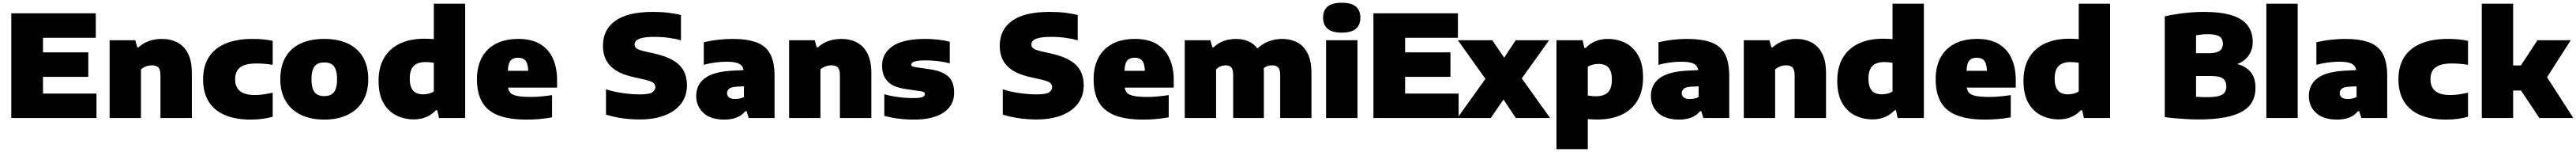

<svg xmlns="http://www.w3.org/2000/svg" viewBox="-20 -834 18248 1074"><path d="M60 0V-740H658.5V-567H284.5V-173H663.5V0ZM180 -291V-464H605.5V-291Z M756.5 0V-550H938L952 -500H961.5Q992 -528.5 1034.2 -543.8Q1076.5 -559 1126.5 -559Q1188 -559 1236 -534.2Q1284 -509.5 1311.5 -456.2Q1339 -403 1339 -316.5V0H1116.5V-303Q1116.5 -343 1101 -357.8Q1085.5 -372.5 1056.5 -372.5Q1041 -372.5 1026.5 -368.8Q1012 -365 999.8 -358.5Q987.5 -352 978.5 -343.5V0Z M1756.5 11Q1646.5 11 1571.2 -21.8Q1496 -54.5 1457.2 -118Q1418.5 -181.5 1418.5 -273.5Q1418.5 -366 1459 -429.8Q1499.5 -493.5 1577.5 -526.2Q1655.5 -559 1768.5 -559Q1809 -559 1844.2 -555.8Q1879.5 -552.5 1911.5 -545.5V-376Q1880.5 -381 1853 -383.2Q1825.5 -385.5 1796 -385.5Q1742.5 -385.5 1709.2 -373Q1676 -360.5 1660.8 -335.8Q1645.5 -311 1645.5 -274Q1645.5 -236.5 1661.2 -211.5Q1677 -186.5 1708 -174.5Q1739 -162.5 1785.5 -162.5Q1815 -162.5 1843.2 -166.5Q1871.5 -170.5 1911.5 -179V-9.5Q1882 -0.5 1841.8 5.2Q1801.5 11 1756.5 11Z M2277 11Q2181.5 11 2111.8 -22.5Q2042 -56 2003.8 -119.8Q1965.5 -183.5 1965.5 -274Q1965.5 -365.5 2001.8 -429Q2038 -492.5 2107.8 -525.8Q2177.5 -559 2277 -559Q2376 -559 2445.8 -525.5Q2515.5 -492 2552 -428.5Q2588.5 -365 2588.5 -274.5Q2588.5 -183.5 2550.2 -119.8Q2512 -56 2442 -22.5Q2372 11 2277 11ZM2277 -155Q2306.5 -155 2326.8 -166.5Q2347 -178 2357.2 -204Q2367.5 -230 2367.5 -274Q2367.5 -318.5 2357.2 -344.5Q2347 -370.5 2326.8 -381.8Q2306.5 -393 2277 -393Q2247.5 -393 2227.2 -381.8Q2207 -370.5 2196.8 -344.5Q2186.5 -318.5 2186.5 -274.5Q2186.5 -230.5 2196.5 -204.2Q2206.5 -178 2226.8 -166.5Q2247 -155 2277 -155Z M2911 9.5Q2844 9.5 2787 -18.8Q2730 -47 2695.8 -107.2Q2661.5 -167.5 2661.5 -263.5Q2661.5 -357 2699.8 -423.5Q2738 -490 2810.8 -525.2Q2883.5 -560.5 2987 -560.5Q3004.5 -560.5 3021.5 -559.5Q3038.5 -558.5 3053 -557.5V-808H3275V0H3089.5L3077.5 -55H3068Q3041 -26 3002 -8.2Q2963 9.5 2911 9.5ZM2976.5 -167.5Q2997 -167.5 3017.2 -172.5Q3037.5 -177.5 3053 -188V-390.5Q3041 -392.5 3026.2 -394Q3011.5 -395.5 2996 -395.5Q2938.5 -395.5 2910.5 -367.8Q2882.5 -340 2882.5 -279Q2882.5 -237 2894.2 -212.5Q2906 -188 2927 -177.8Q2948 -167.5 2976.5 -167.5Z M3709 11Q3586.5 11 3509 -19.2Q3431.5 -49.5 3395 -112.8Q3358.5 -176 3358.5 -274.5Q3358.5 -361.5 3392 -425.2Q3425.5 -489 3491.2 -524Q3557 -559 3653 -559Q3743.5 -559 3804 -523.8Q3864.5 -488.5 3895.2 -423Q3926 -357.5 3926 -267V-215H3470.5V-333.5H3753.5L3721.5 -324.5Q3721.5 -361 3714 -383.5Q3706.5 -406 3690.5 -416Q3674.5 -426 3649.5 -426Q3624.5 -426 3608.5 -416.2Q3592.5 -406.5 3585 -384.2Q3577.5 -362 3577.5 -325.5V-237.5Q3577.5 -204.5 3589.5 -185.2Q3601.5 -166 3637 -157.5Q3672.5 -149 3743 -149Q3776.5 -149 3815.5 -152.8Q3854.5 -156.5 3890.5 -162V-5Q3840.5 4 3795.8 7.5Q3751 11 3709 11Z M4511.5 10Q4443.5 10 4383.2 0.8Q4323 -8.5 4272.5 -24V-203Q4305.5 -191.5 4347.5 -183.5Q4389.5 -175.5 4432.5 -171.2Q4475.5 -167 4511.5 -167Q4578 -167 4600 -181.2Q4622 -195.5 4622 -218.5Q4622 -238 4606.5 -249.8Q4591 -261.5 4540 -273L4471 -288.5Q4357 -313 4304 -367.5Q4251 -422 4251 -510.5Q4251 -625 4339.2 -687.5Q4427.5 -750 4606.5 -750Q4665.5 -750 4715.8 -743.8Q4766 -737.5 4803.5 -728V-549Q4768 -560 4717.8 -566.8Q4667.5 -573.5 4617 -573.5Q4560 -573.5 4529.5 -566.2Q4499 -559 4487 -547Q4475 -535 4475 -520.5Q4475 -503 4488 -492.5Q4501 -482 4542.5 -472L4611.5 -456.5Q4695 -438.5 4746.8 -408.2Q4798.5 -378 4822.2 -334Q4846 -290 4846 -232Q4846 -157.5 4805.8 -103.2Q4765.5 -49 4690.5 -19.5Q4615.5 10 4511.5 10Z M5112 11Q5013.5 11 4962.5 -36.5Q4911.5 -84 4911.5 -155.5Q4911.5 -236 4973.8 -282.2Q5036 -328.5 5174 -335L5282.5 -340.5L5305.5 -227L5197 -221.5Q5160.5 -219.5 5145.2 -207.5Q5130 -195.5 5130 -175Q5130 -156.5 5144.2 -145.5Q5158.5 -134.5 5187 -134.5Q5201.5 -134.5 5218 -137.5Q5234.5 -140.5 5249.5 -148V-313.5Q5249.5 -344 5238.5 -362.5Q5227.5 -381 5200.2 -389.5Q5173 -398 5125 -398Q5091.5 -398 5047.5 -392.5Q5003.5 -387 4965 -376V-535Q5012.5 -547 5066.8 -553Q5121 -559 5166 -559Q5272.5 -559 5338.8 -534.5Q5405 -510 5435.8 -452.5Q5466.5 -395 5466.5 -296V0H5283.5L5268.5 -48H5259Q5233 -16 5194.8 -2.5Q5156.5 11 5112 11Z M5569.5 0V-550H5751L5765 -500H5774.5Q5805 -528.5 5847.2 -543.8Q5889.5 -559 5939.5 -559Q6001 -559 6049 -534.2Q6097 -509.5 6124.5 -456.2Q6152 -403 6152 -316.5V0H5929.5V-303Q5929.5 -343 5914 -357.8Q5898.5 -372.5 5869.5 -372.5Q5854 -372.5 5839.5 -368.8Q5825 -365 5812.8 -358.5Q5800.5 -352 5791.5 -343.5V0Z M6454.5 11Q6398 11 6343.2 4Q6288.5 -3 6244 -15.5V-168Q6288 -155.5 6342 -148.2Q6396 -141 6450.5 -141Q6497.5 -141 6514.5 -148.5Q6531.5 -156 6531.5 -169Q6531.5 -177.5 6526 -182Q6520.5 -186.5 6503.5 -189L6395 -205Q6305.5 -218 6266.8 -259.2Q6228 -300.5 6228 -370Q6228 -457 6302.8 -508Q6377.5 -559 6535 -559Q6581.5 -559 6628.2 -553.5Q6675 -548 6707.5 -539V-386.5Q6675 -395.5 6629.2 -401.5Q6583.5 -407.5 6539.5 -407.5Q6494.5 -407.5 6472 -403Q6449.5 -398.5 6442.2 -391.5Q6435 -384.5 6435 -377.5Q6435 -370 6441.2 -366Q6447.5 -362 6464.5 -359.5L6573 -343.5Q6650.5 -332 6694.5 -295.8Q6738.5 -259.5 6738.5 -177.5Q6738.5 -89.5 6664.2 -39.2Q6590 11 6454.5 11Z M7322 10Q7254 10 7193.8 0.8Q7133.5 -8.5 7083 -24V-203Q7116 -191.5 7158 -183.5Q7200 -175.5 7243 -171.2Q7286 -167 7322 -167Q7388.5 -167 7410.5 -181.2Q7432.5 -195.5 7432.5 -218.5Q7432.5 -238 7417 -249.8Q7401.5 -261.5 7350.5 -273L7281.5 -288.5Q7167.5 -313 7114.5 -367.5Q7061.5 -422 7061.5 -510.5Q7061.5 -625 7149.8 -687.5Q7238 -750 7417 -750Q7476 -750 7526.2 -743.8Q7576.5 -737.5 7614 -728V-549Q7578.5 -560 7528.2 -566.8Q7478 -573.5 7427.5 -573.5Q7370.5 -573.5 7340 -566.2Q7309.5 -559 7297.5 -547Q7285.5 -535 7285.5 -520.5Q7285.5 -503 7298.5 -492.5Q7311.5 -482 7353 -472L7422 -456.5Q7505.5 -438.5 7557.2 -408.2Q7609 -378 7632.8 -334Q7656.5 -290 7656.5 -232Q7656.5 -157.5 7616.2 -103.2Q7576 -49 7501 -19.5Q7426 10 7322 10Z M8077 11Q7954.5 11 7877 -19.2Q7799.5 -49.5 7763 -112.8Q7726.5 -176 7726.5 -274.5Q7726.5 -361.5 7760 -425.2Q7793.5 -489 7859.2 -524Q7925 -559 8021 -559Q8111.5 -559 8172 -523.8Q8232.5 -488.5 8263.2 -423Q8294 -357.5 8294 -267V-215H7838.5V-333.5H8121.5L8089.5 -324.5Q8089.5 -361 8082 -383.5Q8074.5 -406 8058.5 -416Q8042.5 -426 8017.5 -426Q7992.5 -426 7976.5 -416.2Q7960.5 -406.5 7953 -384.2Q7945.5 -362 7945.5 -325.5V-237.5Q7945.5 -204.5 7957.5 -185.2Q7969.5 -166 8005 -157.5Q8040.5 -149 8111 -149Q8144.5 -149 8183.5 -152.8Q8222.5 -156.5 8258.5 -162V-5Q8208.5 4 8163.8 7.5Q8119 11 8077 11Z M8372 0V-550H8553.5L8567.5 -500H8577Q8606 -528.5 8646 -543.8Q8686 -559 8736.5 -559Q8793 -559 8837.2 -534.8Q8881.5 -510.5 8907 -458Q8932.5 -405.5 8932.5 -321.5V0H8715V-303.5Q8715 -343 8701.8 -357.8Q8688.5 -372.5 8663 -372.5Q8648.5 -372.5 8635.5 -368.8Q8622.5 -365 8612 -358.5Q8601.5 -352 8594 -343.5V0ZM9048 0V-303.5Q9048 -343 9032.8 -357.8Q9017.5 -372.5 8992.5 -372.5Q8975.5 -372.5 8962.5 -368.8Q8949.5 -365 8939.5 -358.5Q8929.5 -352 8922 -343.5L8877.5 -482.5Q8917.5 -523.5 8964.8 -541.2Q9012 -559 9061 -559Q9122 -559 9169 -534.5Q9216 -510 9242.8 -456.2Q9269.5 -402.5 9269.5 -316V0Z M9373 0V-550H9595.5V0ZM9484 -603.5Q9415.5 -603.5 9383.8 -631Q9352 -658.5 9352 -709Q9352 -760.5 9383.8 -787.5Q9415.5 -814.5 9484 -814.5Q9553 -814.5 9584.5 -787.5Q9616 -760.5 9616 -709Q9616 -658.5 9584.5 -631Q9553 -603.5 9484 -603.5Z M9708.5 0V-740H10307V-567H9933V-173H10312V0ZM9828.5 -291V-464H10254V-291Z M10717 0 10630 -131 10502 -277 10306.5 -550H10550L10634.5 -426.5L10759.5 -280L10960 0ZM10303 0 10502 -277 10634.5 -426.5 10716.5 -550H10953L10759.5 -280L10630 -131L10539.5 0Z M11005 220V-550H11190.5L11202.5 -495H11212Q11239 -524 11278.2 -541.5Q11317.5 -559 11369 -559Q11436 -559 11492.8 -530.8Q11549.5 -502.5 11584 -442.2Q11618.5 -382 11618.5 -286.5Q11618.5 -192.5 11580.2 -126Q11542 -59.5 11469 -24.5Q11396 10.5 11293 10.5Q11275.5 10.5 11258.8 9.8Q11242 9 11227 7.5V220ZM11284 -154Q11342 -154 11369.8 -181.8Q11397.5 -209.5 11397.5 -271Q11397.5 -313 11386 -337.2Q11374.5 -361.5 11353.2 -372Q11332 -382.5 11303.5 -382.5Q11283.5 -382.5 11263 -377.5Q11242.5 -372.5 11227 -362V-159Q11238.5 -157.5 11253.5 -155.8Q11268.5 -154 11284 -154Z M11874.5 11Q11776 11 11725 -36.5Q11674 -84 11674 -155.5Q11674 -236 11736.2 -282.2Q11798.5 -328.5 11936.5 -335L12045 -340.5L12068 -227L11959.5 -221.5Q11923 -219.5 11907.8 -207.5Q11892.5 -195.5 11892.5 -175Q11892.5 -156.5 11906.8 -145.5Q11921 -134.5 11949.5 -134.5Q11964 -134.5 11980.5 -137.5Q11997 -140.5 12012 -148V-313.5Q12012 -344 12001 -362.5Q11990 -381 11962.8 -389.5Q11935.5 -398 11887.5 -398Q11854 -398 11810 -392.5Q11766 -387 11727.5 -376V-535Q11775 -547 11829.2 -553Q11883.5 -559 11928.5 -559Q12035 -559 12101.2 -534.5Q12167.5 -510 12198.2 -452.5Q12229 -395 12229 -296V0H12046L12031 -48H12021.5Q11995.5 -16 11957.2 -2.5Q11919 11 11874.5 11Z M12332 0V-550H12513.5L12527.5 -500H12537Q12567.5 -528.5 12609.8 -543.8Q12652 -559 12702 -559Q12763.5 -559 12811.5 -534.2Q12859.5 -509.5 12887 -456.2Q12914.5 -403 12914.5 -316.5V0H12692V-303Q12692 -343 12676.5 -357.8Q12661 -372.5 12632 -372.5Q12616.5 -372.5 12602 -368.8Q12587.5 -365 12575.2 -358.5Q12563 -352 12554 -343.5V0Z M13243.5 9.5Q13176.5 9.5 13119.5 -18.8Q13062.5 -47 13028.2 -107.2Q12994 -167.5 12994 -263.5Q12994 -357 13032.2 -423.5Q13070.5 -490 13143.2 -525.2Q13216 -560.5 13319.5 -560.5Q13337 -560.5 13354 -559.5Q13371 -558.5 13385.5 -557.5V-808H13607.5V0H13422L13410 -55H13400.5Q13373.5 -26 13334.5 -8.2Q13295.5 9.5 13243.5 9.5ZM13309 -167.5Q13329.5 -167.5 13349.8 -172.5Q13370 -177.5 13385.5 -188V-390.5Q13373.5 -392.5 13358.8 -394Q13344 -395.5 13328.5 -395.5Q13271 -395.5 13243 -367.8Q13215 -340 13215 -279Q13215 -237 13226.8 -212.5Q13238.5 -188 13259.5 -177.8Q13280.5 -167.5 13309 -167.5Z M14041.5 11Q13919 11 13841.5 -19.2Q13764 -49.5 13727.5 -112.8Q13691 -176 13691 -274.5Q13691 -361.5 13724.5 -425.2Q13758 -489 13823.8 -524Q13889.5 -559 13985.5 -559Q14076 -559 14136.5 -523.8Q14197 -488.5 14227.8 -423Q14258.5 -357.5 14258.5 -267V-215H13803V-333.5H14086L14054 -324.5Q14054 -361 14046.5 -383.5Q14039 -406 14023 -416Q14007 -426 13982 -426Q13957 -426 13941 -416.2Q13925 -406.5 13917.5 -384.2Q13910 -362 13910 -325.5V-237.5Q13910 -204.5 13922 -185.2Q13934 -166 13969.5 -157.5Q14005 -149 14075.5 -149Q14109 -149 14148 -152.8Q14187 -156.5 14223 -162V-5Q14173 4 14128.2 7.5Q14083.5 11 14041.5 11Z M14562.5 9.5Q14495.5 9.5 14438.5 -18.8Q14381.5 -47 14347.2 -107.2Q14313 -167.5 14313 -263.5Q14313 -357 14351.2 -423.5Q14389.5 -490 14462.2 -525.2Q14535 -560.5 14638.5 -560.5Q14656 -560.5 14673 -559.5Q14690 -558.5 14704.5 -557.5V-808H14926.5V0H14741L14729 -55H14719.5Q14692.5 -26 14653.5 -8.2Q14614.5 9.5 14562.5 9.5ZM14628 -167.5Q14648.5 -167.5 14668.8 -172.5Q14689 -177.5 14704.5 -188V-390.5Q14692.5 -392.5 14677.8 -394Q14663 -395.5 14647.5 -395.5Q14590 -395.5 14562 -367.8Q14534 -340 14534 -279Q14534 -237 14545.8 -212.5Q14557.5 -188 14578.5 -177.8Q14599.5 -167.5 14628 -167.5Z M15550 10Q15517.5 10 15475.2 7.8Q15433 5.5 15390.2 2Q15347.5 -1.5 15314 -6.5V-718.5Q15352 -727.5 15399.2 -734.8Q15446.5 -742 15495.8 -746Q15545 -750 15588.5 -750Q15711.5 -750 15788.5 -725.8Q15865.5 -701.5 15901.2 -653.8Q15937 -606 15937 -536.5Q15937 -496.5 15921 -463.8Q15905 -431 15877 -408.8Q15849 -386.5 15813.5 -378V-384Q15873.5 -374 15915 -333Q15956.5 -292 15956.5 -213.5Q15956.5 -161.5 15935.8 -120Q15915 -78.5 15867.8 -49.5Q15820.5 -20.5 15742.5 -5.2Q15664.5 10 15550 10ZM15613.5 -147.5Q15667 -147.5 15696.8 -156Q15726.5 -164.5 15738.2 -181Q15750 -197.5 15750 -222Q15750 -261 15726.2 -279Q15702.5 -297 15640.5 -297H15512V-458H15622Q15661 -458 15683.5 -465.8Q15706 -473.5 15715.8 -488.5Q15725.5 -503.5 15725.5 -525.5Q15725.5 -559.5 15701.8 -576Q15678 -592.5 15617 -592.5Q15596 -592.5 15575.2 -590.2Q15554.5 -588 15535.5 -584.5V-150.5Q15558.5 -148.5 15577 -148Q15595.5 -147.5 15613.5 -147.5Z M16033.5 0V-808H16255.5V0Z M16535 11Q16436.5 11 16385.5 -36.5Q16334.5 -84 16334.5 -155.5Q16334.5 -236 16396.8 -282.2Q16459 -328.5 16597 -335L16705.5 -340.5L16728.5 -227L16620 -221.5Q16583.5 -219.5 16568.2 -207.5Q16553 -195.5 16553 -175Q16553 -156.5 16567.2 -145.5Q16581.5 -134.5 16610 -134.5Q16624.5 -134.5 16641 -137.5Q16657.5 -140.5 16672.5 -148V-313.5Q16672.5 -344 16661.5 -362.5Q16650.5 -381 16623.2 -389.5Q16596 -398 16548 -398Q16514.5 -398 16470.5 -392.5Q16426.5 -387 16388 -376V-535Q16435.5 -547 16489.8 -553Q16544 -559 16589 -559Q16695.5 -559 16761.8 -534.5Q16828 -510 16858.8 -452.5Q16889.5 -395 16889.5 -296V0H16706.5L16691.5 -48H16682Q16656 -16 16617.8 -2.5Q16579.5 11 16535 11Z M17307 11Q17197 11 17121.8 -21.8Q17046.5 -54.5 17007.8 -118Q16969 -181.5 16969 -273.5Q16969 -366 17009.5 -429.8Q17050 -493.5 17128 -526.2Q17206 -559 17319 -559Q17359.5 -559 17394.8 -555.8Q17430 -552.5 17462 -545.5V-376Q17431 -381 17403.5 -383.2Q17376 -385.5 17346.5 -385.5Q17293 -385.5 17259.8 -373Q17226.5 -360.5 17211.2 -335.8Q17196 -311 17196 -274Q17196 -236.5 17211.8 -211.5Q17227.5 -186.5 17258.5 -174.5Q17289.5 -162.5 17336 -162.5Q17365.5 -162.5 17393.8 -166.5Q17422 -170.5 17462 -179V-9.5Q17432.5 -0.5 17392.2 5.2Q17352 11 17307 11Z M17967.5 0 17778 -283 17954 -550H18189.5L18004 -260.5V-315.5L18208 0ZM17765.5 -194.5V-371.5H17852.5V-194.5ZM17559.5 0V-808H17781.5V0Z"/></svg>

Font: Encode Sans SemiExpanded Black
Style: Regular
Weight: 900
Width: 6
Designer: Multiple Designers
Foundry: Impallari Type
Version: Version 3.002